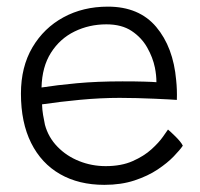

<svg xmlns="http://www.w3.org/2000/svg" viewBox="-20 -554 588 564"><path d="M517 -126Q509 -114 490.5 -94.8Q472 -75.5 443.2 -56.2Q414.5 -37 375.2 -24Q336 -11 286.5 -11Q211.5 -11 156.5 -42.5Q101.5 -74 71.5 -134Q41.5 -194 41.5 -279Q41.5 -357.5 75.2 -414.8Q109 -472 166.5 -503.2Q224 -534.5 297 -534.5Q388.5 -534.5 438.8 -475Q489 -415.5 497.5 -318.5Q499 -304.5 499.5 -290Q500 -275.5 499.5 -260.5Q493.5 -261 476 -262Q458.5 -263 434 -264Q409.5 -265 382.5 -265.8Q355.5 -266.5 331.5 -266.5Q276 -266.5 215 -260.8Q154 -255 103.5 -247.5Q104 -231.5 106.5 -216.5Q109 -201.5 112 -187.5Q122 -150.5 148.8 -123Q175.5 -95.5 212.5 -80.8Q249.5 -66 290.5 -66Q336.5 -66 369.8 -80.8Q403 -95.5 425 -115.5Q447 -135.5 458.8 -152.5Q470.5 -169.5 473.5 -173.5Q476.5 -171 482.8 -165.2Q489 -159.5 496 -152.5Q503 -145.5 508.8 -138.5Q514.5 -131.5 517 -126ZM102 -297Q146.5 -304 205.8 -309.5Q265 -315 340 -315Q378.5 -315 404 -314.2Q429.5 -313.5 439.5 -312.5Q439.5 -333 435 -355.5Q429 -385 412.5 -414.2Q396 -443.5 366.8 -463Q337.5 -482.5 292.5 -482.5Q242 -482.5 199 -461.5Q156 -440.5 129.8 -399.2Q103.5 -358 102 -297Z"/></svg>

Font: Grandstander Thin ExtraLight
Style: Regular
Weight: 250
Version: Version 1.200